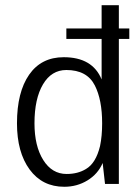

<svg xmlns="http://www.w3.org/2000/svg" viewBox="-20 -704 515 735"><path d="M309 -57Q347 -79 363 -145Q371 -183 371 -232Q371 -322 343 -377Q313 -436 234 -436Q177 -436 144.5 -381Q112 -326 112 -232Q112 -145 145.5 -91.5Q179 -38 235 -38Q278 -38 309 -57ZM224 -485Q334 -485 369 -400V-555H234V-595H369V-684H435V-595H475V-555H435V0H382L373 -80Q355 -38 315 -13.5Q275 11 226 11Q142 11 93.5 -55Q45 -121 45 -232Q45 -351 91.5 -418Q138 -485 224 -485Z"/></svg>

Font: Pavanam
Style: Regular
Weight: 400
Designer: Tharique Azeez
Foundry: Tharique Azeez
Version: Version 1.86; ttfautohint (v1.3) -l 8 -r 50 -G 200 -x 14 -D 